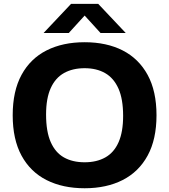

<svg xmlns="http://www.w3.org/2000/svg" viewBox="-20 -969 880 998"><path d="M420 9.5Q306 9.5 222 -33Q138 -75.5 92 -160Q46 -244.5 46 -370Q46 -495.5 92 -580Q138 -664.5 222 -707Q306 -749.5 420 -749.5Q534 -749.5 617.8 -706.8Q701.5 -664 747.5 -579.5Q793.5 -495 793.5 -370Q793.5 -245 747.5 -160.5Q701.5 -76 617.5 -33.2Q533.5 9.5 420 9.5ZM420 -125.5Q482.5 -125.5 527.5 -150.8Q572.5 -176 596.2 -229.5Q620 -283 620 -366.5Q620 -454 595.8 -508.5Q571.5 -563 526.8 -588.8Q482 -614.5 420 -614.5Q358 -614.5 313 -589.5Q268 -564.5 243.8 -511.2Q219.5 -458 219.5 -373.5Q219.5 -285.5 243.5 -230.8Q267.5 -176 312.2 -150.8Q357 -125.5 420 -125.5ZM206.5 -797.5 349.5 -949H490.5L633.5 -797.5H502.5L406 -903.5H434L337.5 -797.5Z"/></svg>

Font: Encode Sans SC SemiExpanded
Style: Bold
Weight: 700
Width: 6
Designer: Multiple Designers
Foundry: Impallari Type
Version: Version 3.002